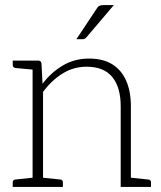

<svg xmlns="http://www.w3.org/2000/svg" viewBox="-20 -734 631 754"><path d="M108 0V-496H130Q142 -496 143 -484L147 -405Q181 -450 227 -477Q273 -504 329 -504Q385 -504 421 -481.5Q457 -459 475.5 -417Q494 -375 494 -317V0H454V-317Q454 -391 421 -431.5Q388 -472 320 -472Q269 -472 226 -445.5Q183 -419 149 -373V0ZM30 0V-18Q30 -23 33 -26Q36 -29 40 -29L116 -37L121 0ZM136 0 140 -37 217 -29Q221 -29 224 -26Q227 -23 227 -18V0ZM481 0 486 -37 562 -29Q567 -29 570 -26Q573 -23 573 -18V0ZM121 -496 116 -460 40 -467Q36 -468 33 -470.5Q30 -473 30 -478V-496ZM280 -580 359 -699Q364 -708 370 -711Q376 -714 387 -714H427L320 -588Q317 -584 313 -582Q309 -580 304 -580Z"/></svg>

Font: Aleo ExtraLight
Style: Regular
Weight: 250
Designer: Alessio Laiso
Foundry: Alessio Laiso
Version: Version 2.001;gftools[0.9.29]